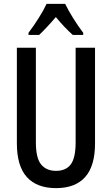

<svg xmlns="http://www.w3.org/2000/svg" viewBox="-20 -960 577 990"><path d="M470 -221Q470 -104 419 -47Q368 10 269 10Q170 10 118.5 -47Q67 -104 67 -221V-714H165V-226Q165 -145 192 -112Q219 -79 269 -79Q320 -79 345 -112.5Q370 -146 370 -227V-714H470ZM316 -940Q332 -907 357.5 -866Q383 -825 409 -791V-780H355Q335 -798 312.5 -821.5Q290 -845 268 -872Q245 -845 222 -820.5Q199 -796 182 -780H127V-791Q153 -825 179.5 -867Q206 -909 220 -940Z"/></svg>

Font: Noto Sans Telugu ExtraCondensed Medium
Style: Regular
Weight: 500
Width: 2
Designer: Jelle Bosma - Monotype Design Team
Foundry: Monotype Imaging Inc.
Version: Version 2.005; ttfautohint (v1.8.4.7-5d5b)